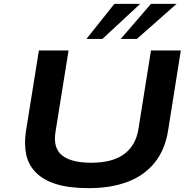

<svg xmlns="http://www.w3.org/2000/svg" viewBox="-20 -967 995 997"><path d="M441 10Q339 10 272 -11Q205 -32 166.5 -71Q128 -110 116.5 -163Q105 -216 114 -281L182 -705H336L268 -281Q255 -198 302.5 -160Q350 -122 454 -122Q565 -122 625.5 -167.5Q686 -213 699 -298L764 -705H919L853 -290Q837 -188 782 -121Q727 -54 640.5 -22Q554 10 441 10ZM429 -765 574 -947H708L512 -765ZM607 -765 764 -947H897L691 -765Z"/></svg>

Font: Nunito Sans 7pt Expanded
Style: Bold Italic
Weight: 700
Width: 7
Italic angle: -9°
Designer: Vernon Adams
Foundry: Vernon Adams
Version: Version 3.101;gftools[0.9.27]